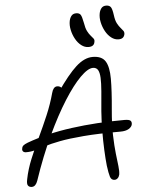

<svg xmlns="http://www.w3.org/2000/svg" viewBox="-64 -1047 841 1107"><g transform="rotate(-5 356.5 -493.5)"><path d="M554 9Q535 9 528.5 -11Q522 -31 516 -77Q512 -114 509.5 -167Q507 -220 507.5 -279Q508 -338 512 -392Q518 -458 522 -506Q526 -554 524.5 -584.5Q523 -615 514 -630Q505 -645 485 -645Q456 -645 411.5 -600.5Q367 -556 315 -474Q263 -392 209.5 -278Q156 -164 109 -25Q104 -10 95.5 -1Q87 8 75 8Q60 8 53 -2Q46 -12 52 -39Q63 -95 87 -153.5Q111 -212 140 -273Q169 -334 195.5 -396.5Q222 -459 239 -522Q243 -538 251 -547.5Q259 -557 271 -557Q283 -557 292 -549.5Q301 -542 306 -528L276 -521Q343 -619 392 -663.5Q441 -708 489 -708Q542 -708 562.5 -675Q583 -642 583 -573.5Q583 -505 573 -397Q565 -310 567 -247Q569 -184 574 -140.5Q579 -97 582.5 -68Q586 -39 583 -19Q580 -6 572 1.5Q564 9 554 9ZM60 -194Q47 -194 41.5 -201Q36 -208 39 -218Q40 -228 47.5 -234.5Q55 -241 73 -248Q190 -291 334.5 -310.5Q479 -330 640 -330Q667 -330 675 -322.5Q683 -315 680 -300Q677 -286 659.5 -275.5Q642 -265 611 -265Q483 -265 398 -258Q313 -251 259 -240.5Q205 -230 170.5 -219Q136 -208 111.5 -201Q87 -194 60 -194ZM647 -796Q625 -796 605.5 -811Q586 -826 572.5 -850.5Q559 -875 553 -903Q547 -931 552 -956Q556 -974 565.5 -985Q575 -996 592 -996Q610 -996 618.5 -985.5Q627 -975 632 -938Q636 -906 645.5 -888.5Q655 -871 664.5 -860.5Q674 -850 679.5 -842Q685 -834 683 -822Q680 -809 671.5 -802.5Q663 -796 647 -796ZM471 -767Q449 -767 429.5 -782Q410 -797 396.5 -821.5Q383 -846 377 -874Q371 -902 376 -927Q380 -945 389.5 -956Q399 -967 416 -967Q434 -967 441.5 -956.5Q449 -946 456 -909Q461 -877 470 -859.5Q479 -842 488.5 -831.5Q498 -821 504 -813Q510 -805 507 -793Q505 -780 496 -773.5Q487 -767 471 -767Z"/></g></svg>

Font: Shantell Sans Light
Style: Italic
Weight: 300
Italic angle: -11°
Designer: Stephen Nixon, Anya Danilova, Shantell Martin
Foundry: Arrow Type
Version: Version 1.008;[ac192a2d6]